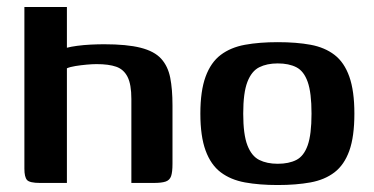

<svg xmlns="http://www.w3.org/2000/svg" viewBox="-20 -525 1074 551"><path d="M95 0Q65 0 57.5 -8.5Q50 -17 50 -41V-505H172V-388Q183 -391 201.5 -393.5Q220 -396 240.5 -397Q261 -398 279 -398Q344 -398 383.5 -388Q423 -378 442.5 -356.5Q462 -335 468.5 -302Q475 -269 475 -223V-55Q475 -31 471 -19.5Q467 -8 455.5 -4Q444 0 421 0H357V-241Q357 -283 346 -304.5Q335 -326 313.5 -333.5Q292 -341 257 -341Q245 -341 228.5 -339.5Q212 -338 196.5 -335.5Q181 -333 172 -329V0Z M777 6Q724 6 683 -1.5Q642 -9 613.5 -30.5Q585 -52 570 -93Q555 -134 555 -199Q555 -264 570 -305Q585 -346 613.5 -367.5Q642 -389 683 -396.5Q724 -404 777 -404Q831 -404 871.5 -396.5Q912 -389 940 -367.5Q968 -346 982.5 -305Q997 -264 997 -199Q997 -133 982.5 -92.5Q968 -52 940 -30.5Q912 -9 871 -1.5Q830 6 777 6ZM777 -55Q809 -55 830.5 -66Q852 -77 863 -108Q874 -139 874 -199Q874 -259 863 -290Q852 -321 830.5 -332Q809 -343 777 -343Q746 -343 724 -332Q702 -321 690 -290Q678 -259 678 -199Q678 -139 690 -108Q702 -77 724 -66Q746 -55 777 -55Z"/></svg>

Font: Genos Thin SemiBold
Style: Regular
Weight: 600
Version: Version 1.010